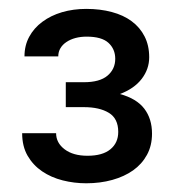

<svg xmlns="http://www.w3.org/2000/svg" viewBox="-20 -736 407 436"><path d="M129.4 -549.3H170.4Q206.5 -549.3 224.1 -564.2Q241.7 -579.1 241.7 -602.5Q241.7 -624.5 226.3 -638.7Q210.9 -652.8 176.8 -652.8Q163.1 -652.8 151.4 -649.7Q139.6 -646.5 130.9 -640.6Q122.1 -634.8 117.2 -626.5Q112.3 -618.2 112.3 -607.9H35.6Q35.6 -632.8 46.4 -652.6Q57.1 -672.4 76.2 -686.5Q95.2 -700.7 120.8 -708.3Q146.5 -715.8 175.8 -715.8Q207.5 -715.8 233.9 -708.7Q260.3 -701.7 279.1 -687.7Q297.9 -673.8 308.3 -653.3Q318.8 -632.8 318.8 -606Q318.8 -579.1 301.8 -556.9Q284.7 -534.7 252.4 -522.5Q290 -512.2 307.6 -489.3Q325.2 -466.3 325.2 -432.6Q325.2 -405.3 313.7 -384.3Q302.2 -363.3 282.2 -349.1Q262.2 -335 234.9 -327.4Q207.5 -319.8 175.8 -319.8Q148.4 -319.8 122.3 -326.4Q96.2 -333 75.7 -346.9Q55.2 -360.8 42.7 -382.3Q30.3 -403.8 30.3 -433.6H107.4Q107.4 -411.6 126.7 -397Q146 -382.3 178.7 -382.3Q212.9 -382.3 230.7 -397Q248.5 -411.6 248.5 -436.5Q248.5 -466.8 227.3 -479.7Q206.1 -492.7 170.4 -492.7H129.4Z"/></svg>

Font: Dirooz
Style: Regular
Weight: 400
Foundry: DejaVu fonts team - Redesigned by Saber Rastikerdar
Version: Version 0.2.1